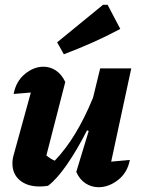

<svg xmlns="http://www.w3.org/2000/svg" viewBox="-20 -775 595 803"><path d="M299 -56 351 -227 344 -230Q303 -149 260.5 -87.5Q218 -26 181 2Q162 5 146 5Q94 5 63 -21Q32 -47 32 -91Q32 -111 38 -130L109 -388Q73 -385 37 -382Q47 -435 84 -465.5Q121 -496 162 -496Q190 -496 214 -480Q238 -464 253 -432L174 -125Q190 -111 209 -103Q255 -151 294.5 -216Q334 -281 369 -366L399 -489H529L445 -99Q465 -101 484 -102.5Q503 -104 523 -106Q513 -53 474 -22.5Q435 8 392 8Q363 8 338 -8Q313 -24 299 -56ZM247 -548 219 -598 411 -755H430L483 -654Q425 -623 366.5 -597Q308 -571 247 -548Z"/></svg>

Font: Piazzolla
Style: Bold Italic
Weight: 700
Italic angle: -11.3°
Designer: Juan Pablo del Peral
Foundry: Huerta Tipografica
Version: Version 1.330